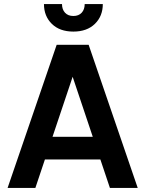

<svg xmlns="http://www.w3.org/2000/svg" viewBox="-20 -919 710 939"><path d="M195 -899.2H283.2Q283.2 -872.8 298 -856.8Q312.8 -840.8 338.8 -840.8Q364.8 -840.8 379.5 -856.8Q394.2 -872.8 394.2 -899.2H482.8Q482.8 -840 444 -802.2Q405.2 -764.5 338.8 -764.5Q272.2 -764.5 233.6 -802.2Q195 -840 195 -899.2ZM163.5 -250H492.5V-139.2H163.5ZM17.2 0 257.2 -700H387.8L153 0ZM653.5 0H517.5L282.8 -700H413.5Z"/></svg>

Font: Haskoy
Style: Regular
Weight: 400
Designer: Ertekin Erdin
Foundry: Ertekin Erdin
Version: Version 1.500